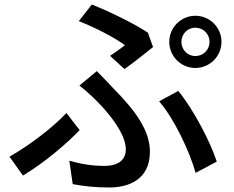

<svg xmlns="http://www.w3.org/2000/svg" viewBox="-20 -794 1040 853"><path d="M469 -546 533 -487C570 -513 635 -565 660 -585L637 -649C573 -691 468 -742 388 -774L330 -700C405 -671 491 -626 535 -593C520 -582 494 -562 469 -546ZM732 -608C732 -544 784 -492 848 -492C912 -492 964 -544 964 -608C964 -672 912 -724 848 -724C784 -724 732 -672 732 -608ZM786 -608C786 -643 813 -671 848 -671C883 -671 911 -643 911 -608C911 -573 883 -545 848 -545C813 -545 786 -573 786 -608ZM288 -80 303 24C350 33 404 39 464 39C549 39 646 6 646 -120C646 -212 585 -299 485 -400C461 -426 436 -452 410 -478L333 -414C407 -357 539 -222 539 -131C539 -75 493 -57 445 -57C389 -57 341 -65 288 -80ZM849 -26 943 -76C914 -166 838 -310 772 -390L687 -344C755 -265 822 -122 849 -26ZM334 -216 275 -292C217 -229 105 -144 22 -98L82 -14C183 -75 277 -157 334 -216Z"/></svg>

Font: Spoqa Han Sans Neo Medium
Style: Regular
Weight: 500
Designer: [Spoqa Han Sans Neo] Dong-huui Kim ___ Younghwa Kang ___ Yujin Lee ___ [Noto Sans] Ryoko NISHIZUKA ____ (kana & ideograp
Foundry: Spoqa (http://www.spoqa-han-sans.com)
Version: Version 1.100;hotconv 1.0.109;makeotfexe 2.5.65596